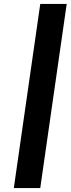

<svg xmlns="http://www.w3.org/2000/svg" viewBox="-20 -760 358 973"><path d="M50 193 184 -740H318L184 193Z"/></svg>

Font: Lexend SemBd
Style: Italic
Weight: 600
Italic angle: -8.13011°
Designer: Bonnie Shaver-Troup, Thomas Jockin
Foundry: Lexend
Version: Version 1.007